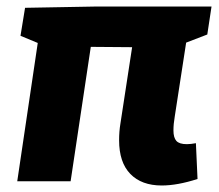

<svg xmlns="http://www.w3.org/2000/svg" viewBox="-20 -557 674 590"><path d="M552 -426 517 -199Q513 -176 513 -156Q513 -134 522 -124Q531 -114 554 -114Q566 -114 582 -117L587 -7Q525 13 477 13Q415 13 380.5 -22.5Q346 -58 346 -126Q346 -153 350 -177L386 -412L259 -413L197 0H33L96 -425L43 -447L57 -533L278 -537H630L617 -451Z"/></svg>

Font: Bitter Pro ExtraBold
Style: Italic
Weight: 800
Italic angle: -9°
Designer: Sol Matas, and Bitter project Authors
Foundry: Sol Matas
Version: Version 1.010